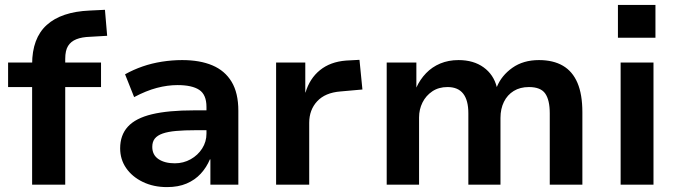

<svg xmlns="http://www.w3.org/2000/svg" viewBox="-20 -753 2763 783"><path d="M111 0V-398H13V-498H149L111 -461V-491Q111 -597 170.5 -651Q230 -705 346 -710L408 -713L417 -607L348 -603Q314 -602 291.5 -593Q269 -584 257.5 -565.5Q246 -547 246 -513V-490L227 -498H392V-398H246V0Z M661 10Q606 10 562.5 -11Q519 -32 494.5 -67.5Q470 -103 470 -148Q470 -202 501.5 -236.5Q533 -271 599.5 -287Q666 -303 772 -303H840V-222H778Q732 -222 698.5 -219Q665 -216 643.5 -208.5Q622 -201 611.5 -188Q601 -175 601 -154Q601 -121 626.5 -104Q652 -87 693 -87Q728 -87 757.5 -103.5Q787 -120 804.5 -147.5Q822 -175 822 -208V-317Q822 -367 792.5 -386.5Q763 -406 704 -406Q663 -406 619.5 -394.5Q576 -383 527 -357L490 -450Q524 -469 561.5 -482Q599 -495 640.5 -501.5Q682 -508 723 -508Q795 -508 846 -486.5Q897 -465 924.5 -419.5Q952 -374 952 -301V0H838V-103H836Q822 -70 798.5 -44.5Q775 -19 741 -4.5Q707 10 661 10Z M1106 0V-498H1225V-376H1226Q1243 -433 1285 -467Q1327 -501 1391 -506L1446 -509L1458 -388L1368 -380Q1306 -375 1273.5 -340Q1241 -305 1241 -252V0Z M1557 0V-498H1678V-396Q1693 -429 1717.5 -454.5Q1742 -480 1775.5 -494Q1809 -508 1850 -508Q1911 -508 1952 -478.5Q1993 -449 2006 -398Q2025 -445 2069.5 -476.5Q2114 -508 2178 -508Q2236 -508 2275.5 -485Q2315 -462 2335 -415Q2355 -368 2355 -295V0H2222V-291Q2222 -345 2203.5 -371.5Q2185 -398 2137 -398Q2101 -398 2075 -382Q2049 -366 2035 -337.5Q2021 -309 2021 -272V0H1890V-291Q1890 -344 1869 -371Q1848 -398 1805 -398Q1769 -398 1743 -380.5Q1717 -363 1703 -335Q1689 -307 1689 -274V0Z M2500 -599V-733H2653V-599ZM2511 0V-498H2645V0Z"/></svg>

Font: Nunito Sans 8pt
Style: Bold
Weight: 700
Version: Version 3.101;gftools[0.9.27]